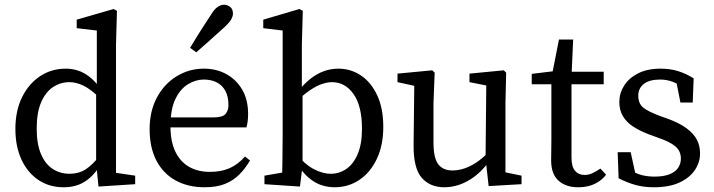

<svg xmlns="http://www.w3.org/2000/svg" viewBox="-20 -778 3016 811"><path d="M249 13Q188 13 142 -18Q96 -49 70.5 -104.5Q45 -160 45 -233Q45 -310 73 -367Q101 -424 149 -456Q197 -488 258 -488Q284 -488 308 -480.5Q332 -473 355.5 -455.5Q379 -438 402 -407H417L407 -359Q364 -401 333 -416Q302 -431 273 -431Q236 -431 204.5 -410.5Q173 -390 154 -346.5Q135 -303 135 -235Q135 -170 153 -127.5Q171 -85 202.5 -64.5Q234 -44 274 -44Q312 -44 341.5 -62.5Q371 -81 405 -125L414 -78H402Q384 -49 361.5 -28.5Q339 -8 311.5 2.5Q284 13 249 13ZM396 10 386 -91V-93V-386L389 -399V-649L304 -659V-695L460 -740L474 -732L470 -589V-48L551 -36V0Z M844 13Q774 13 721.5 -16Q669 -45 640.5 -100Q612 -155 612 -232Q612 -309 643 -366.5Q674 -424 726.5 -456Q779 -488 841 -488Q894 -488 936 -465Q978 -442 1003 -399.5Q1028 -357 1028 -296Q1028 -279 1026 -264.5Q1024 -250 1021 -240H651V-282H880Q921 -282 933 -297Q945 -312 945 -334Q945 -369 932.5 -393Q920 -417 896.5 -429.5Q873 -442 841 -442Q807 -442 774.5 -422.5Q742 -403 721 -360Q700 -317 700 -244Q700 -182 720 -139Q740 -96 777.5 -74Q815 -52 867 -52Q914 -52 949.5 -67.5Q985 -83 1015 -117L1036 -100Q1016 -66 990.5 -40.5Q965 -15 930 -1Q895 13 844 13ZM783 -576Q797 -600 811.5 -623Q826 -646 841 -669.5Q856 -693 872 -717Q886 -740 899.5 -749Q913 -758 926 -758Q940 -758 952 -749Q964 -740 964 -720Q964 -710 957.5 -697.5Q951 -685 930 -665Q910 -647 890 -629Q870 -611 850 -593Q830 -575 809 -557Z M1097 0V-36L1172 -49Q1173 -74 1173 -103Q1173 -132 1173.5 -160Q1174 -188 1174 -210V-649L1092 -659V-695L1245 -740L1259 -732L1255 -589V-399L1258 -386V-81V-79L1247 10ZM1393 13Q1365 13 1337.5 4Q1310 -5 1283 -28Q1256 -51 1231 -93H1217L1226 -135Q1264 -86 1303 -65Q1342 -44 1377 -44Q1413 -44 1443 -64.5Q1473 -85 1491 -127.5Q1509 -170 1509 -234Q1509 -330 1473.5 -380.5Q1438 -431 1382 -431Q1364 -431 1341 -423.5Q1318 -416 1289.5 -397Q1261 -378 1225 -342L1216 -383H1232Q1260 -420 1288.5 -443Q1317 -466 1347 -477Q1377 -488 1409 -488Q1462 -488 1505 -459Q1548 -430 1573.5 -375Q1599 -320 1599 -242Q1599 -165 1572 -107.5Q1545 -50 1498.5 -18.5Q1452 13 1393 13Z M1857 13Q1796 13 1761 -27.5Q1726 -68 1727 -167L1730 -431L1751 -411L1659 -431V-467L1806 -481L1816 -471L1811 -342V-176Q1811 -111 1831 -84.5Q1851 -58 1891 -58Q1916 -58 1941.5 -66.5Q1967 -75 1992.5 -92Q2018 -109 2042 -134L2057 -91H2042Q2015 -55 1984 -32Q1953 -9 1921 2Q1889 13 1857 13ZM2044 8 2031 -109V-111L2034 -417L1963 -431V-467L2108 -481L2118 -471L2115 -342V-50L2183 -36V0Z M2351 -422V-475H2530V-422ZM2422 13Q2370 13 2339 -15Q2308 -43 2308 -101Q2308 -120 2308.5 -138.5Q2309 -157 2309 -186V-422H2226V-466L2350 -481L2309 -448L2341 -611H2401L2394 -455V-435V-112Q2394 -74 2409 -56.5Q2424 -39 2449 -39Q2466 -39 2481.5 -46Q2497 -53 2516 -66L2540 -40Q2527 -23 2509 -11Q2491 1 2469.5 7Q2448 13 2422 13Z M2742 13Q2700 13 2665 3.5Q2630 -6 2593 -25L2589 -135H2644L2670 -16H2629V-69Q2654 -50 2682 -41Q2710 -32 2744 -32Q2782 -32 2807 -41.5Q2832 -51 2844 -68.5Q2856 -86 2856 -108Q2856 -140 2833 -159.5Q2810 -179 2763 -195L2717 -212Q2681 -226 2653.5 -244Q2626 -262 2611 -287.5Q2596 -313 2596 -347Q2596 -384 2616 -416Q2636 -448 2675 -468Q2714 -488 2770 -488Q2811 -488 2844.5 -477.5Q2878 -467 2910 -447L2906 -345H2854L2834 -447H2871V-404Q2847 -423 2821.5 -432.5Q2796 -442 2769 -442Q2723 -442 2699.5 -423.5Q2676 -405 2676 -374Q2676 -341 2696.5 -324Q2717 -307 2768 -288L2799 -277Q2849 -259 2879.5 -236.5Q2910 -214 2923.5 -188Q2937 -162 2937 -130Q2937 -92 2915 -59.5Q2893 -27 2850 -7Q2807 13 2742 13Z"/></svg>

Font: Source Serif 4 Variable
Style: Regular
Weight: 400
Designer: Frank Grießhammer
Foundry: Adobe
Version: Version 4.005;hotconv 1.1.0;makeotfexe 2.6.0